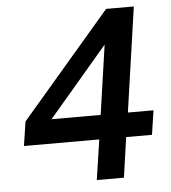

<svg xmlns="http://www.w3.org/2000/svg" viewBox="-52 -770 727 818"><g transform="rotate(-5 311.5 -361.5)"><path d="M329 0 354.5 -171.5H32.5L48 -275L432 -723H550.5L486 -275H595.5L580 -171.5H469.5L445 0ZM159.5 -275H369.5L412.5 -572Z"/></g></svg>

Font: Public Sans SemiBold
Style: Italic
Weight: 600
Italic angle: -8°
Designer: The Public Sans project authors (U.S. Web Design System). Libre Franklin designed by Pablo Impallari and Rodrigo Fuenzal
Version: Version 1.007; ttfautohint (v1.8.1) -l 8 -r 50 -G 200 -x 14 